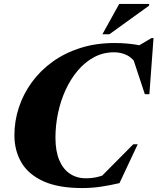

<svg xmlns="http://www.w3.org/2000/svg" viewBox="-20 -938 798 973"><path d="M522 -57 480.5 -30.5 655.5 -207H678L585.5 -10Q536.5 1.5 491 8.2Q445.5 15 396 15Q275 15 199.2 -19.8Q123.5 -54.5 88.2 -115Q53 -175.5 53 -252.5Q53 -324.5 75.5 -393Q98 -461.5 141 -520.8Q184 -580 246 -624.8Q308 -669.5 387 -694.8Q466 -720 561 -720Q594 -720 625.2 -717.2Q656.5 -714.5 687.2 -708.5Q718 -702.5 748.5 -692.5L649.5 -687L747.5 -745H758L737 -460.5H714L647 -663.5L682.5 -598.5Q655 -642 624.8 -657.5Q594.5 -673 558.5 -673Q502.5 -673 456.2 -648Q410 -623 373.8 -580Q337.5 -537 312.2 -481.8Q287 -426.5 274 -364.5Q261 -302.5 261 -240.5Q261 -173 280 -127.2Q299 -81.5 333.8 -58Q368.5 -34.5 415.5 -34.5Q444.5 -34.5 471.5 -40.5Q498.5 -46.5 522 -57ZM499 -764.5 584 -918H736.5L735 -909L534.5 -764.5Z"/></svg>

Font: Newsreader 60pt ExtraBold
Style: Italic
Weight: 800
Italic angle: -17°
Designer: Hugues Gentile
Foundry: Production Type
Version: Version 1.003